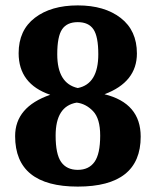

<svg xmlns="http://www.w3.org/2000/svg" viewBox="-20 -680 576 711"><path d="M268 11Q36 11 36 -176Q36 -284 166 -329Q49 -369 49 -483Q49 -568 109 -614Q169 -660 268 -660Q367 -660 427 -613.5Q487 -567 487 -482Q487 -376 367 -331Q501 -298 501 -174Q501 11 268 11ZM268 -354Q344 -369 344 -479Q344 -545 326 -571.5Q308 -598 268 -598Q228 -598 210 -571.5Q192 -545 192 -479Q192 -371 268 -354ZM351 -178Q351 -241 324.5 -268.5Q298 -296 264 -300Q186 -287 186 -178Q186 -109 206.5 -80Q227 -51 268 -51Q309 -51 330 -80.5Q351 -110 351 -178Z"/></svg>

Font: Arsenal
Style: Bold
Weight: 700
Designer: Andrij Shevchenko
Foundry: Stairsfor
Version: Version 2.001;PS 002.001;hotconv 1.0.88;makeotf.lib2.5.64775